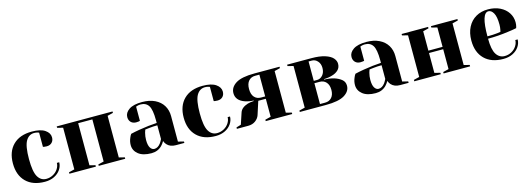

<svg xmlns="http://www.w3.org/2000/svg" viewBox="-1 -1230 5407 1960"><g transform="rotate(-15 2702.5 -250.0)"><path d="M40 -250Q40 -374 111 -444.5Q182 -515 310 -515Q402 -515 448.5 -483Q495 -451 495 -405Q495 -371 474.5 -350.5Q454 -330 420 -330Q406 -330 392 -332L380 -335V-485L366 -490Q351 -495 330 -495Q273 -495 241.5 -441Q210 -387 210 -250Q210 -117 241.5 -63.5Q273 -10 330 -10Q369 -10 402.5 -28.5Q436 -47 455.5 -77.5Q475 -108 475 -140H500Q500 -100 476 -64Q452 -28 409 -6.5Q366 15 310 15Q182 15 111 -55.5Q40 -126 40 -250Z M570 0V-15L630 -30V-470L570 -485V-500H1160V-485L1100 -470V-30L1160 -15V0H880V-15L940 -30V-475H790V-30L850 -15V0Z M1250 -120Q1250 -159 1267 -197Q1274 -215 1285 -230Q1326 -240 1374 -248Q1482 -266 1565 -270V-300Q1565 -411 1538 -453Q1511 -495 1455 -495Q1434 -495 1419 -490L1405 -485V-335L1392 -332Q1376 -330 1365 -330Q1331 -330 1310.5 -350.5Q1290 -371 1290 -405Q1290 -451 1336.5 -483Q1383 -515 1475 -515Q1553 -515 1609.5 -487.5Q1666 -460 1695.5 -411.5Q1725 -363 1725 -300V-30L1785 -15V0H1695Q1635 0 1602 -37Q1588 -52 1580 -75Q1566 -50 1547 -30Q1502 15 1435 15Q1346 15 1298 -23Q1250 -61 1250 -120ZM1542 -60Q1553 -75 1565 -100V-245Q1519 -245 1477 -240Q1446 -236 1435 -235Q1430 -224 1425 -205Q1415 -167 1415 -130Q1415 -74 1432 -47Q1449 -20 1475 -20Q1512 -20 1542 -60Z M1845 -250Q1845 -374 1916 -444.5Q1987 -515 2115 -515Q2207 -515 2253.5 -483Q2300 -451 2300 -405Q2300 -371 2279.5 -350.5Q2259 -330 2225 -330Q2211 -330 2197 -332L2185 -335V-485L2171 -490Q2156 -495 2135 -495Q2078 -495 2046.5 -441Q2015 -387 2015 -250Q2015 -117 2046.5 -63.5Q2078 -10 2135 -10Q2174 -10 2207.5 -28.5Q2241 -47 2260.5 -77.5Q2280 -108 2280 -140H2305Q2305 -100 2281 -64Q2257 -28 2214 -6.5Q2171 15 2115 15Q1987 15 1916 -55.5Q1845 -126 1845 -250Z M2340 -15 2390 -30 2430 -150Q2446 -198 2515 -220Q2543 -228 2580 -230V-235Q2534 -236 2490 -251Q2400 -283 2400 -360Q2400 -422 2461.5 -461Q2523 -500 2660 -500H2925V-485L2865 -470V-30L2925 -15V0H2645V-15L2705 -30V-220H2625L2580 -80Q2569 -47 2537.5 -23.5Q2506 0 2460 0H2340ZM2705 -245V-475H2660Q2617 -475 2591 -445.5Q2565 -416 2565 -360Q2565 -304 2591 -274.5Q2617 -245 2660 -245Z M3005 -15 3065 -30V-470L3005 -485V-500H3260Q3347 -500 3403.5 -482Q3460 -464 3485 -435.5Q3510 -407 3510 -375Q3510 -335 3484.5 -310Q3459 -285 3420 -274Q3378 -261 3330 -260V-255Q3389 -254 3435 -240Q3481 -225 3510.5 -200.5Q3540 -176 3540 -135Q3540 -76 3478.5 -38Q3417 0 3280 0H3005ZM3260 -270Q3295 -270 3320 -299Q3345 -328 3345 -375Q3345 -419 3320 -447Q3295 -475 3260 -475H3225V-270ZM3280 -25Q3323 -25 3349 -54Q3375 -83 3375 -135Q3375 -187 3349 -216Q3323 -245 3280 -245H3225V-25Z M3620 -120Q3620 -159 3637 -197Q3644 -215 3655 -230Q3696 -240 3744 -248Q3852 -266 3935 -270V-300Q3935 -411 3908 -453Q3881 -495 3825 -495Q3804 -495 3789 -490L3775 -485V-335L3762 -332Q3746 -330 3735 -330Q3701 -330 3680.5 -350.5Q3660 -371 3660 -405Q3660 -451 3706.5 -483Q3753 -515 3845 -515Q3923 -515 3979.5 -487.5Q4036 -460 4065.5 -411.5Q4095 -363 4095 -300V-30L4155 -15V0H4065Q4005 0 3972 -37Q3958 -52 3950 -75Q3936 -50 3917 -30Q3872 15 3805 15Q3716 15 3668 -23Q3620 -61 3620 -120ZM3912 -60Q3923 -75 3935 -100V-245Q3889 -245 3847 -240Q3816 -236 3805 -235Q3800 -224 3795 -205Q3785 -167 3785 -130Q3785 -74 3802 -47Q3819 -20 3845 -20Q3882 -20 3912 -60Z M4215 0V-15L4275 -30V-470L4215 -485V-500H4495V-485L4435 -470V-265H4585V-470L4525 -485V-500H4805V-485L4745 -470V-30L4805 -15V0H4525V-15L4585 -30V-240H4435V-30L4495 -15V0Z M4885 -250Q4885 -331 4916 -391Q4947 -451 5002.5 -483Q5058 -515 5130 -515Q5202 -515 5256.5 -488Q5311 -461 5340.5 -415.5Q5370 -370 5370 -315Q5370 -290 5365 -272L5360 -255Q5317 -246 5267 -240Q5162 -225 5055 -225Q5055 -109 5087 -59.5Q5119 -10 5175 -10Q5214 -10 5247.5 -28.5Q5281 -47 5300.5 -77.5Q5320 -108 5320 -140H5345Q5345 -100 5321 -64Q5297 -28 5254 -6.5Q5211 15 5155 15Q5027 15 4956 -55.5Q4885 -126 4885 -250ZM5159 -255Q5176 -256 5195 -260Q5196 -265 5200 -282Q5205 -307 5205 -335Q5205 -418 5183 -456.5Q5161 -495 5130 -495Q5055 -495 5055 -250Q5119 -250 5159 -255Z"/></g></svg>

Font: Yeseva One
Style: Regular
Weight: 400
Designer: Jovanny Lemonad
Foundry: Jovanny Lemonad
Version: Version 2.000